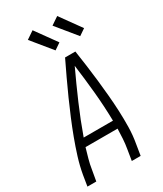

<svg xmlns="http://www.w3.org/2000/svg" viewBox="-237 -1060 974 1147"><g transform="rotate(-30 250.0 -486.5)"><path d="M10 0 22 -74Q32 -131 49.5 -187Q67 -243 87.5 -298Q108 -353 131 -408Q154 -463 178.5 -518Q203 -573 228.5 -627Q254 -681 280 -735H351Q359 -681 366.5 -627Q374 -573 380 -518Q386 -463 391 -408.5Q396 -354 398.5 -298Q401 -242 400 -186Q399 -130 389 -74L377 0H316L328 -74Q334 -108 336 -142Q338 -176 339 -210H118Q108 -176 98.5 -142Q89 -108 84 -74L71 0ZM339 -265Q337 -366 327.5 -465.5Q318 -565 305 -663Q259 -565 216 -465.5Q173 -366 137 -265ZM422 -800 310 -937 363 -973 466 -830ZM252 -800 140 -937 193 -973 296 -830Z"/></g></svg>

Font: Iosevka Curly Light Oblique
Style: Regular
Weight: 300
Italic angle: -9°
Monospace: yes
Designer: Belleve Invis
Foundry: Belleve Invis
Version: Version 11.1.0; ttfautohint (v1.8.3)